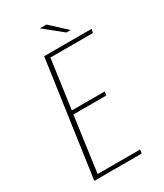

<svg xmlns="http://www.w3.org/2000/svg" viewBox="-180 -780 729 853"><g transform="rotate(-30 185.0 -354.0)"><path d="M43 0 127 -591H370L366 -572H148L113 -321H281L279 -302H110L71 -19H289L286 0ZM265 -633 172 -708H206L287 -633Z"/></g></svg>

Font: Alumni Sans SC Thin
Style: Italic
Weight: 100
Italic angle: -8°
Designer: Robert E. Leuschke
Foundry: Robert E. Leuschke
Version: Version 1.016